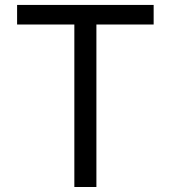

<svg xmlns="http://www.w3.org/2000/svg" viewBox="-20 -747 682 767"><path d="M48.3 -649.1H277V0H365.1V-649.1H593.8V-727.3H48.3Z"/></svg>

Font: Margiela Sans
Style: Regular
Weight: 400
Designer: Stefan Endress, Andreas Faust
Version: Version 1.100;FEAKit 1.0